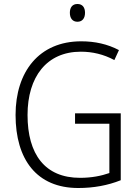

<svg xmlns="http://www.w3.org/2000/svg" viewBox="-20 -932 694 962"><path d="M368 -912C343 -912 330 -895 330 -868C330 -840 344 -823 368 -823C392 -823 406 -840 406 -868C406 -895 393 -912 368 -912ZM356 -364V-312H528V-65C488 -51 440 -41 381 -41C205 -41 118 -159 118 -356C118 -547 214 -673 385 -673C443 -673 499 -660 553 -631L576 -681C519 -711 456 -725 387 -725C176 -725 58 -573 58 -356C58 -133 164 10 372 10C449 10 520 -3 585 -29V-364Z"/></svg>

Font: Noto Sans Malayalam SemiCondensed Light
Style: Regular
Weight: 300
Width: 4
Designer: Jelle Bosma - Monotype Design Team
Foundry: Monotype Imaging Inc.
Version: Version 2.104